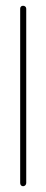

<svg xmlns="http://www.w3.org/2000/svg" viewBox="-20 -657 161 666"><path d="M50 -627V-22C50 -16 54 -11 60 -11C66 -11 71 -16 71 -22V-627C71 -633 66 -637 60 -637C54 -637 50 -633 50 -627Z"/></svg>

Font: Electronic
Style: Thn
Weight: 100
Version: Version 1.011